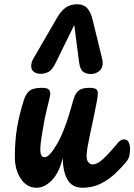

<svg xmlns="http://www.w3.org/2000/svg" viewBox="-20 -880 633 905"><path d="M152 5Q107 5 78.5 -37Q50 -79 50 -140Q50 -217 60.5 -279Q71 -341 93 -410Q102 -438 119.5 -452Q137 -466 178 -466Q201 -466 209 -459Q217 -452 217 -438Q217 -431 212 -411Q207 -391 201 -366Q195 -341 190 -317Q182 -274 176 -235.5Q170 -197 170 -177Q170 -155 175.5 -147Q181 -139 191 -139Q213 -139 250.5 -204Q288 -269 326 -410Q334 -439 350 -452.5Q366 -466 400 -466Q423 -466 432 -460.5Q441 -455 441 -440Q441 -426 435.5 -397Q430 -368 422.5 -332Q415 -296 407 -259Q399 -222 393.5 -192Q388 -162 388 -145Q388 -125 396.5 -115Q405 -105 417 -105Q439 -105 467.5 -132Q496 -159 538 -209Q546 -218 552.5 -220.5Q559 -223 565 -223Q579 -223 586 -210.5Q593 -198 593 -178Q593 -164 590 -147.5Q587 -131 574 -116Q552 -89 522 -61Q492 -33 454 -14Q416 5 369 5Q320 5 298 -33.5Q276 -72 276 -136Q259 -66 224.5 -30.5Q190 5 152 5ZM408 -531Q388 -531 373 -541Q358 -551 353 -585L330 -762L243 -585Q227 -551 209 -541.5Q191 -532 173 -532Q152 -532 139.5 -541.5Q127 -551 127 -569Q127 -586 138 -605L250 -798Q267 -828 289.5 -844Q312 -860 344 -860Q374 -860 391 -841.5Q408 -823 417 -785L461 -605Q464 -593 464 -583Q464 -557 446.5 -544Q429 -531 408 -531Z"/></svg>

Font: Pacifico
Style: Regular
Weight: 400
Designer: Vernon Adams
Foundry: Vernon Adams
Version: Version 3.010; ttfautohint (v1.8.4.7-5d5b)